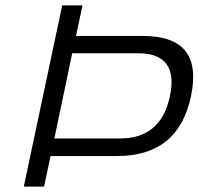

<svg xmlns="http://www.w3.org/2000/svg" viewBox="-20 -690 734 710"><path d="M143 0 167 -113H413C565 -113 655 -187 686 -333C718 -483 659 -557 508 -557H261L285 -670H210L68 0ZM181 -178 247 -493H491C592 -493 631 -439 608 -333C586 -230 525 -178 424 -178Z"/></svg>

Font: LT Wave Text Light Italic
Style: Regular
Weight: 300
Designer: Daniel Lyons
Version: Version 2.5 (Glyphs App)